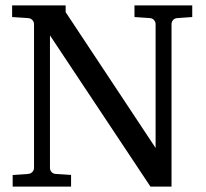

<svg xmlns="http://www.w3.org/2000/svg" viewBox="-20 -691 761 711"><path d="M636.2 -624Q625.5 -623 620.4 -616.2Q615.2 -609.4 615.2 -602.1V0H537.1L165 -560.1V-68.8Q165 -61.5 170.2 -54.7Q175.3 -47.9 186 -46.9L243.2 -43V0H26.9V-43L84 -46.9Q94.7 -47.9 100.3 -54.7Q106 -61.5 106 -68.8V-602.1Q106 -609.4 100.3 -616.2Q94.7 -623 84 -624L24.9 -627.9V-670.9H223.1V-646L556.2 -143.1V-602.1Q556.2 -609.4 550.8 -616.2Q545.4 -623 535.2 -624L478 -627.9V-670.9H691.9V-627.9Z"/></svg>

Font: BabelStone Ogham
Style: Italic
Weight: 400
Italic angle: -30°
Designer: Andrew West
Foundry: BabelStone
Version: Version 2.02 March 14, 2022